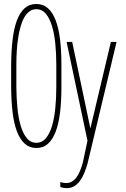

<svg xmlns="http://www.w3.org/2000/svg" viewBox="-20 -741 640 974"><path d="M291.5 -297.4Q291.5 -227.5 284.7 -170.7Q277.8 -113.8 262.7 -73.7Q247.6 -33.7 223.6 -12Q199.7 9.8 164.6 9.8Q129.9 9.8 105.7 -12Q81.5 -33.7 66.2 -73.7Q50.8 -113.8 43.9 -170.7Q37.1 -227.5 36.6 -297.4V-413.6Q37.1 -483.4 43.9 -540.3Q50.8 -597.2 65.7 -637.2Q80.6 -677.2 104.7 -699Q128.9 -720.7 164.1 -720.7Q199.2 -720.7 223.4 -699Q247.6 -677.2 262.7 -637.2Q277.8 -597.2 284.7 -540.5Q291.5 -483.9 291.5 -413.6ZM265.6 -414.6Q265.6 -467.8 260.7 -518.1Q255.9 -568.4 244.1 -607.7Q232.4 -647 212.9 -670.7Q193.4 -694.3 164.1 -694.3Q144.5 -694.3 129.6 -683.3Q114.7 -672.4 103.5 -653.1Q92.3 -633.8 84.7 -607.4Q77.1 -581.1 72.3 -550Q67.4 -519 65.2 -484.4Q63 -449.7 63 -414.6V-297.4Q63.5 -244.1 68.4 -193.6Q73.2 -143.1 84.7 -103.8Q96.2 -64.5 115.7 -40.5Q135.3 -16.6 164.6 -16.6Q193.8 -16.6 213.4 -40.5Q232.9 -64.5 244.4 -103.8Q255.9 -143.1 260.7 -193.6Q265.6 -244.1 265.6 -297.4ZM438.5 -89.4 542.5 -528.3H571.3L424.3 87.9Q416.5 115.2 407 137.9Q397.5 160.6 384.8 177.5Q372.1 194.3 356 203.9Q339.8 213.4 318.8 213.4Q302.2 213.4 286.1 208L285.6 183.1Q293 184.6 300.8 186Q308.6 187.5 316.9 187.5Q332.5 187.5 345.2 179.9Q357.9 172.4 368.2 158.4Q378.4 144.5 386.2 125.2Q394 106 400.4 83L423.8 -27.3L317.9 -528.3H346.2Z"/></svg>

Font: Roboto Mono Thin
Style: Regular
Weight: 250
Designer: Google
Version: Version 2.000985; 2015; ttfautohint (v1.3)